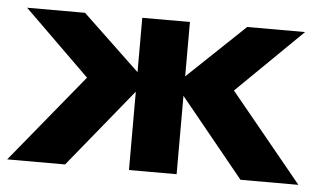

<svg xmlns="http://www.w3.org/2000/svg" viewBox="-40 -519 960 578"><g transform="rotate(5 440.0 -230.0)"><path d="M685 -460 485 -270 705 0H880L662 -266L860 -460ZM512 -460H368V0H512ZM195 -460H20L218 -266L0 0H175L395 -270Z"/></g></svg>

Font: Jost
Style: Bold
Weight: 700
Version: Version 3.710